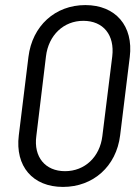

<svg xmlns="http://www.w3.org/2000/svg" viewBox="-20 -728 538 756"><path d="M228 8C347 8 438 -73 453 -195L491 -504C506 -626 435 -708 316 -708C197 -708 107 -626 92 -504L54 -195C39 -73 109 8 228 8ZM236 -54C158 -54 112 -110 123 -192L161 -506C171 -590 231 -646 308 -646C387 -646 432 -590 422 -506L383 -192C373 -110 314 -54 236 -54Z"/></svg>

Font: Barlow Semi Condensed
Style: Italic
Weight: 400
Width: 4
Italic angle: -7°
Designer: Jeremy Tribby
Foundry: Tribby Type
Version: Version 1.422;hotconv 1.0.109;makeotfexe 2.5.65596